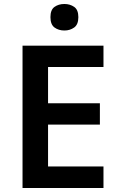

<svg xmlns="http://www.w3.org/2000/svg" viewBox="-20 -943 598 963"><path d="M499 0H93V-714H499V-607H221V-425H481V-318H221V-108H499ZM303 -923Q331 -923 352 -908.5Q373 -894 373 -857Q373 -820 352 -805Q331 -790 303 -790Q274 -790 253.5 -805Q233 -820 233 -857Q233 -894 253.5 -908.5Q274 -923 303 -923Z"/></svg>

Font: Noto Sans Tamil SemiBold
Style: Regular
Weight: 600
Designer: Jelle Bosma - Monotype Design Team
Foundry: Monotype Imaging Inc.
Version: Version 2.004; ttfautohint (v1.8.4.7-5d5b)